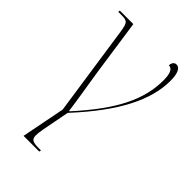

<svg xmlns="http://www.w3.org/2000/svg" viewBox="-236 -629 951 951"><g transform="rotate(45 239.5 -153.0)"><path d="M125 240H235L237 230H226C181 230 166 225 166 195C166 183 168 167 172 146L199 5C375 -185 447 -335 447 -467C447 -519 434 -546 411 -546C398 -546 387 -535 387 -516C401 -516 421 -508 421 -445C421 -311 360 -183 200 -7H197C189 -71 171 -173 161 -240L118 -536H24L22 -526H39C85 -526 91 -523 100 -465L170 11Z"/></g></svg>

Font: Noto Serif Display Thin
Style: Italic
Weight: 100
Italic angle: -12°
Designer: Monotype Design Team
Foundry: Monotype Imaging Inc.
Version: Version 2.009